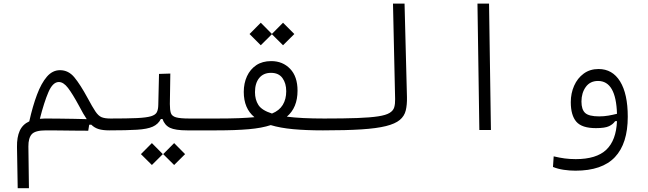

<svg xmlns="http://www.w3.org/2000/svg" viewBox="-20 -713 3556 1053"><path d="M77.1 319.3 73.2 92.8Q72.3 39.6 88.1 4.4Q104 -30.8 140.6 -47.4Q159.2 -130.9 182.9 -193.8Q206.5 -256.8 237.3 -292.5Q268.1 -328.1 309.1 -328.1Q355.5 -328.1 387.9 -288.8Q420.4 -249.5 460.9 -174.8Q487.3 -125.5 503.4 -101.6Q519.5 -77.6 537.1 -70.3Q554.7 -63 585.9 -63Q616.2 -63 616.2 -32.2Q616.2 -12.7 606.9 -5.4Q597.7 2 580.1 2Q544.4 2 521.5 -4.9Q498.5 -11.7 480.5 -29.3L469.2 -28.8L463.9 3.9Q427.7 3.4 384.8 3.4Q341.3 2.9 300.8 2.4Q260.3 2 231.9 2Q172.9 2 154.1 23.2Q135.3 44.4 135.7 90.3L138.7 319.3ZM455.6 -59.6Q446.3 -73.2 436 -91.1Q425.8 -108.9 414.1 -131.3Q377.9 -198.2 353 -230.7Q328.1 -263.2 302.7 -263.2Q269.5 -263.2 245.6 -207.8Q221.7 -152.3 198.7 -61.5Q212.4 -63 227.5 -63Q260.3 -63 301.3 -62.5Q342.3 -62 382.8 -61.3Q423.3 -60.5 455.6 -59.6Z M580.1 2 585.9 -63Q677.7 -63 730.5 -65.4Q783.2 -67.9 808.1 -75.4Q833 -83 840.3 -97.9Q847.7 -112.8 848.1 -137.7L852.1 -307.6L914.1 -309.6L911.6 -142.6Q911.6 -110.4 917 -93.3Q922.4 -76.2 945.1 -69.6Q967.8 -63 1018.6 -63H1171.9Q1190.4 -63 1197.8 -56.4Q1205.1 -49.8 1205.1 -33.2Q1205.1 -12.2 1194.3 -5.1Q1183.6 2 1166 2H1007.3Q941.4 2 912.1 -12.2Q882.8 -26.4 871.1 -60.5H862.3Q847.7 -31.7 817.6 -18.3Q787.6 -4.9 731.2 -1.5Q674.8 2 580.1 2ZM813 191.9 752.9 132.3 813 71.8 873 132.3ZM935.1 191.9 875 132.3 935.1 71.8 995.1 132.3Z M1165.5 2 1171.9 -63Q1239.3 -63 1289.6 -64.9Q1339.8 -66.9 1375.5 -70.3Q1316.9 -118.2 1316.9 -209Q1316.9 -256.3 1334.5 -294.7Q1352.1 -333 1385.5 -355.5Q1418.9 -377.9 1467.8 -377.9Q1530.3 -377.9 1571 -335.7Q1611.8 -293.5 1611.8 -215.8Q1611.8 -122.6 1553.2 -73.2Q1631.3 -63 1758.8 -63Q1781.7 -63 1791.7 -57.1Q1801.8 -51.3 1801.8 -33.7Q1801.8 -12.7 1788.3 -5.4Q1774.9 2 1750.5 2Q1658.7 2 1587.6 -4.6Q1516.6 -11.2 1464.8 -26.9Q1416 -10.7 1344.5 -4.4Q1272.9 2 1165.5 2ZM1471.7 -90.3Q1511.7 -106.4 1530.8 -137.7Q1549.8 -168.9 1549.8 -212.9Q1549.8 -256.3 1529.1 -284.9Q1508.3 -313.5 1466.3 -313.5Q1424.8 -313.5 1401.6 -285.2Q1378.4 -256.8 1378.4 -207.5Q1378.4 -166.5 1397.2 -137.2Q1416 -107.9 1471.7 -90.3ZM1532.2 -464.8 1471.2 -525.4 1410.2 -464.8 1348.6 -526.4 1410.2 -588.4 1471.2 -526.9 1532.2 -588.4 1594.2 -526.4Z M1752 2Q1724.6 2 1724.6 -31.2Q1724.6 -49.8 1733.9 -56.4Q1743.2 -63 1757.8 -63Q1868.2 -63 1940.2 -65.7Q2012.2 -68.4 2054.4 -75Q2096.7 -81.5 2116.7 -93.8Q2136.7 -106 2142.1 -124.5Q2147.5 -143.1 2147 -169.4L2135.3 -693.4H2198.7L2211.9 -180.7Q2212.9 -138.2 2205.3 -107.2Q2197.8 -76.2 2172.6 -55.2Q2147.5 -34.2 2096.7 -21.5Q2045.9 -8.8 1961.9 -3.4Q1877.9 2 1752 2Z M2608.9 0 2598.6 -693.4H2662.1L2672.4 0Z M3136.2 223.1Q3104.5 223.1 3071.8 218.3Q3039.1 213.4 3012.7 202.6L3016.6 144.5Q3049.3 152.3 3077.6 156Q3106 159.7 3137.7 159.7Q3251 159.7 3305.2 108.2Q3359.4 56.6 3363.8 -48.8L3353.5 -48.3Q3342.3 -31.7 3320.3 -21Q3298.3 -10.3 3248 -10.3Q3171.4 -10.3 3140.9 -45.4Q3110.4 -80.6 3110.4 -152.8Q3110.4 -201.2 3128.7 -242.7Q3147 -284.2 3181.2 -309.3Q3215.3 -334.5 3262.7 -334.5Q3338.9 -334.5 3380.9 -266.4Q3422.9 -198.2 3422.9 -72.8Q3422.9 74.2 3352.5 148.7Q3282.2 223.1 3136.2 223.1ZM3363.8 -88.9Q3358.4 -269 3259.8 -269Q3216.3 -269 3192.6 -236.1Q3168.9 -203.1 3168.9 -156.2Q3168.9 -111.8 3189.5 -93.3Q3210 -74.7 3266.1 -74.7Q3292.5 -74.7 3316.4 -78.9Q3340.3 -83 3363.8 -88.9Z"/></svg>

Font: CaskaydiaCove NFP Light
Style: Regular
Weight: 300
Designer: Aaron Bell
Foundry: Saja Typeworks
Version: Version 2111.001; VTT 6.35;Nerd Fonts 3.1.1